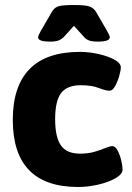

<svg xmlns="http://www.w3.org/2000/svg" viewBox="-20 -738 525 766"><path d="M292 8Q31 8 31 -260Q31 -394 98 -462.5Q165 -531 299 -531Q335 -531 373 -522.5Q411 -514 436.5 -500Q462 -486 462 -469Q462 -457 455.5 -434.5Q449 -412 439 -394Q429 -376 417 -376Q402 -376 374 -387Q346 -398 302 -398Q248 -398 224 -367Q200 -336 200 -262Q200 -191 223 -158Q246 -125 299 -125Q332 -125 357.5 -132.5Q383 -140 400.5 -147.5Q418 -155 428 -155Q440 -155 449.5 -137Q459 -119 464 -96.5Q469 -74 469 -62Q469 -43 441 -27Q413 -11 372 -1.5Q331 8 292 8ZM180 -572Q132 -572 132 -589Q132 -596 143 -615L186 -689Q195 -706 210.5 -712Q226 -718 275 -718Q323 -718 339 -711.5Q355 -705 364 -689L407 -615Q418 -596 418 -589Q418 -572 370 -572Q346 -572 334 -577Q322 -582 313 -593L275 -635L237 -593Q228 -583 216 -577.5Q204 -572 180 -572Z"/></svg>

Font: Asap ExtraBold
Style: Regular
Weight: 800
Designer: Pablo Cosgaya
Foundry: Omnibus-Type
Version: Version 3.001; ttfautohint (v1.8.4.7-5d5b)